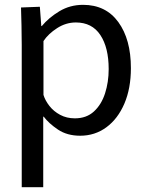

<svg xmlns="http://www.w3.org/2000/svg" viewBox="-20 -551 602 795"><path d="M70 -365Q70 -406 69 -445.5Q68 -485 67 -520L145 -523L151 -443H153Q182 -478 226 -504.5Q270 -531 324 -531Q418 -531 470 -459.5Q522 -388 522 -269Q522 -185 495 -122Q468 -59 420.5 -24Q373 11 312 11Q258 11 220 -14.5Q182 -40 161 -68H159V224H70ZM290 -61Q338 -61 369 -89.5Q400 -118 415 -164.5Q430 -211 430 -265Q430 -354 395.5 -406Q361 -458 294 -458Q253 -458 216.5 -434.5Q180 -411 160 -381V-158Q167 -135 184.5 -112.5Q202 -90 229 -75.5Q256 -61 290 -61Z"/></svg>

Font: Murecho
Style: Regular
Weight: 400
Designer: Neil Summerour
Foundry: Positype
Version: Version 1.010; ttfautohint (v1.8.3)